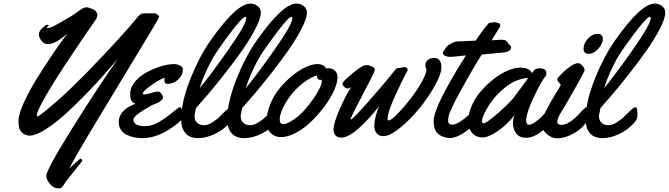

<svg xmlns="http://www.w3.org/2000/svg" viewBox="-20 -753 3738 1073"><path d="M869.6 -659.2Q867.2 -648.4 754.4 -463.1Q641.6 -277.8 516.6 -70.1Q391.6 137.7 366.7 189.9Q384.8 170.9 425.3 136.2Q428.2 134.3 429.7 134.3Q433.6 134.3 436.5 137.5Q439.5 140.6 439.5 144.5Q439.5 147 438.5 147.9Q430.7 156.7 404.5 190.7Q378.4 224.6 362.3 243.2Q353 253.4 343 269.8Q333 286.1 325.9 293Q318.8 299.8 308.6 299.8Q278.8 299.8 258.5 274.2Q238.3 248.5 238.3 231Q238.3 196.8 383.5 -35.6Q528.8 -268.1 639.6 -425.8Q599.1 -377.9 556.4 -329.8Q513.7 -281.7 451.9 -218.5Q390.1 -155.3 337.2 -108.2Q284.2 -61 231.4 -28.1Q178.7 4.9 145.5 4.9Q129.4 4.9 113.5 -4.4Q97.7 -13.7 91.3 -26.9Q83.5 -42 83.5 -77.1Q83.5 -114.7 114.7 -182.9Q146 -251 195.1 -328.6Q244.1 -406.2 282.2 -461.9Q320.3 -517.6 356.4 -565.9Q291 -506.8 249.5 -506.8Q238.8 -506.8 231.4 -509.8Q224.1 -512.7 221.2 -515.4Q218.3 -518.1 212.4 -524.9Q197.3 -542 197.3 -563Q197.3 -570.8 202.4 -579.1Q207.5 -587.4 212.2 -592Q216.8 -596.7 225.6 -604Q234.4 -611.3 235.4 -611.8Q238.3 -614.3 244.6 -614.3Q252.4 -614.3 252.4 -610.8Q252.4 -609.9 247.3 -605.5Q242.2 -601.1 242.2 -598.1Q242.2 -596.2 246.6 -596.2Q252.9 -596.2 261.2 -598.9Q269.5 -601.6 283 -608.6Q296.4 -615.7 307.4 -621.8Q318.4 -627.9 340.3 -640.9Q362.3 -653.8 377.4 -662.1Q385.3 -666.5 407.5 -682.9Q429.7 -699.2 436.5 -703.1Q450.7 -711.4 464.8 -712.4Q469.2 -712.4 473.6 -710.9Q481.4 -707 488 -705.6Q494.6 -704.1 496.6 -703.1Q504.9 -698.7 509.3 -695.6Q513.7 -692.4 519 -685.1Q524.4 -677.7 524.4 -669.4Q524.4 -655.8 511.7 -638.2Q496.6 -617.7 448.2 -546.6Q399.9 -475.6 339.1 -383.5Q278.3 -291.5 232.2 -210.9Q186 -130.4 186 -109.4Q186 -102.1 191.4 -102.1Q193.8 -102.1 218.5 -121.1Q243.2 -140.1 287.6 -178.5Q332 -216.8 375.5 -258.8Q460.9 -340.8 552.2 -438Q643.6 -535.2 691.9 -590.3Q740.2 -645.5 748.5 -657.2Q757.8 -669.9 766.8 -674.3Q775.9 -678.7 794.4 -678.7Q798.3 -678.7 807.6 -678.5Q816.9 -678.2 821.8 -678.2Q825.2 -678.2 831.5 -678.7Q837.9 -679.2 840.3 -679.2Q848.6 -679.2 859.1 -671.9Q869.6 -664.6 869.6 -659.2Z M1002 -365.2Q1002 -333 975.8 -308.6Q949.7 -284.2 916.5 -284.2Q905.8 -284.2 902.3 -289.3Q898.9 -294.4 898.9 -306.2Q898.9 -311 900.9 -318.8Q883.3 -313 860.8 -299.8Q840.3 -288.6 809.1 -264.6Q777.8 -240.7 777.8 -229Q777.8 -225.1 787.6 -225.1Q800.8 -225.1 824.7 -233.2Q848.6 -241.2 860.8 -241.2Q867.7 -241.2 870.6 -240.2Q877 -236.8 884.3 -225.3Q891.6 -213.9 891.6 -208Q891.6 -200.7 874.5 -186Q866.2 -179.2 850.1 -173.6Q834 -168 828.6 -165Q725.6 -107.4 725.6 -85.9Q725.6 -47.9 790.5 -47.9Q810.5 -47.9 831.8 -54.4Q853 -61 874 -74.2Q895 -87.4 909.9 -98.1Q924.8 -108.9 945.8 -126Q966.8 -143.1 974.6 -148.9Q981.9 -153.8 985.8 -153.8Q998.5 -153.8 998.5 -115.2Q998.5 -97.2 995.6 -88.9Q991.7 -79.1 975.6 -65.9Q871.1 19 777.8 19Q753.9 19 731.9 14.9Q710 10.7 689.2 1.2Q668.5 -8.3 656 -26.9Q643.6 -45.4 643.6 -70.8Q643.6 -138.2 736.8 -172.9Q718.3 -181.2 712.9 -194.1Q707.5 -207 707.5 -230Q707.5 -264.2 734.1 -296.1Q760.7 -328.1 799.3 -348.9Q837.9 -369.6 879.4 -382.3Q920.9 -395 952.6 -395Q968.8 -395 985.4 -387.2Q1002 -379.4 1002 -365.2Z M1437.5 -682.1Q1437.5 -650.4 1407.2 -592Q1377 -533.7 1334.5 -472.9Q1292 -412.1 1238.3 -343.8Q1184.6 -275.4 1145.5 -229.5Q1106.4 -183.6 1075.2 -148.9Q1074.7 -143.1 1071 -127.2Q1067.4 -111.3 1067.4 -102.1Q1067.4 -79.1 1082.3 -66.2Q1097.2 -53.2 1120.1 -53.2Q1141.1 -53.2 1166.3 -68.8Q1191.4 -84.5 1210 -103.5Q1228.5 -122.6 1245.8 -138.2Q1263.2 -153.8 1269.5 -153.8Q1282.2 -153.8 1282.2 -118.2V-108.4Q1282.2 -98.1 1278.3 -88.9Q1274.4 -79.6 1271.2 -75.7Q1268.1 -71.8 1259.3 -62Q1229 -27.8 1180.4 -4.4Q1131.8 19 1087.4 19Q1040 19 1016.1 -9Q992.2 -37.1 992.2 -85.9Q992.2 -181.2 1043.2 -309.8Q1094.2 -438.5 1158.2 -528.8Q1302.2 -732.9 1378.4 -732.9Q1401.9 -732.9 1419.7 -719Q1437.5 -705.1 1437.5 -682.1ZM1356.4 -651.9Q1356.4 -659.2 1351.6 -659.2Q1334.5 -659.2 1261.7 -561.5Q1189 -463.9 1167.5 -424.8Q1124 -347.7 1095.2 -259.8Q1152.8 -328.1 1254.6 -472.9Q1356.4 -617.7 1356.4 -651.9Z M1695.3 -682.1Q1695.3 -650.4 1665 -592Q1634.8 -533.7 1592.3 -472.9Q1549.8 -412.1 1496.1 -343.8Q1442.4 -275.4 1403.3 -229.5Q1364.3 -183.6 1333 -148.9Q1332.5 -143.1 1328.9 -127.2Q1325.2 -111.3 1325.2 -102.1Q1325.2 -79.1 1340.1 -66.2Q1355 -53.2 1377.9 -53.2Q1398.9 -53.2 1424.1 -68.8Q1449.2 -84.5 1467.8 -103.5Q1486.3 -122.6 1503.7 -138.2Q1521 -153.8 1527.3 -153.8Q1540 -153.8 1540 -118.2V-108.4Q1540 -98.1 1536.1 -88.9Q1532.2 -79.6 1529.1 -75.7Q1525.9 -71.8 1517.1 -62Q1486.8 -27.8 1438.2 -4.4Q1389.6 19 1345.2 19Q1297.9 19 1273.9 -9Q1250 -37.1 1250 -85.9Q1250 -181.2 1301 -309.8Q1352.1 -438.5 1416 -528.8Q1560.1 -732.9 1636.2 -732.9Q1659.7 -732.9 1677.5 -719Q1695.3 -705.1 1695.3 -682.1ZM1614.3 -651.9Q1614.3 -659.2 1609.4 -659.2Q1592.3 -659.2 1519.5 -561.5Q1446.8 -463.9 1425.3 -424.8Q1381.8 -347.7 1353 -259.8Q1410.6 -328.1 1512.5 -472.9Q1614.3 -617.7 1614.3 -651.9Z M1866.2 -320.8Q1866.2 -291.5 1847.2 -248.3Q1828.1 -205.1 1794.9 -160.4Q1761.7 -115.7 1721.9 -76.4Q1682.1 -37.1 1636 -12Q1589.8 13.2 1549.3 13.2Q1514.6 13.2 1491.9 -10.5Q1469.2 -34.2 1469.2 -67.9Q1469.2 -118.7 1490 -169.9Q1510.7 -221.2 1543.5 -260.5Q1576.2 -299.8 1614.5 -330.8Q1652.8 -361.8 1689.7 -378.4Q1726.6 -395 1753.9 -395Q1767.6 -395 1778.6 -390.9Q1789.6 -386.7 1794.4 -382.1Q1799.3 -377.4 1799.3 -374V-371.1Q1806.2 -372.1 1815.9 -372.1Q1835.4 -372.1 1850.8 -358.9Q1866.2 -345.7 1866.2 -320.8ZM1771.5 -307.1H1768.1Q1751 -307.1 1751 -332Q1715.3 -320.3 1676.3 -291Q1637.2 -261.7 1605 -220.2Q1575.2 -181.6 1559.3 -145.8Q1543.5 -109.9 1543 -86.4Q1543 -59.1 1563 -59.1Q1583 -59.1 1622.6 -85.4Q1662.1 -111.8 1702.1 -162.1Q1739.7 -209.5 1759 -245.4Q1778.3 -281.2 1778.3 -297.4Q1778.3 -307.1 1771.5 -307.1Z M2446.8 -377Q2446.8 -339.4 2409.7 -273.2Q2372.6 -207 2322 -145.3Q2271.5 -83.5 2214.8 -37.8Q2158.2 7.8 2123 7.8Q2097.2 7.8 2084.5 -8.8Q2071.8 -25.4 2071.8 -48.8Q2071.8 -56.2 2073.2 -69.8Q2074.7 -83.5 2081.5 -110.8Q2088.4 -138.2 2099.6 -161.1Q2047.4 -92.8 1987.3 -38.3Q1927.2 16.1 1886.7 16.1Q1867.2 16.1 1855.5 4.4Q1843.8 -7.3 1843.8 -29.8Q1843.8 -63.5 1877.4 -140.9Q1911.1 -218.3 1941.9 -265.1Q1930.7 -258.3 1924.3 -258.3Q1913.6 -258.3 1903.6 -267.8Q1893.6 -277.3 1893.6 -283.2Q1893.6 -288.1 1897.9 -293.9Q1908.2 -308.6 1957 -348.9Q2005.9 -389.2 2025.9 -389.2Q2042 -389.2 2058.3 -382.3Q2074.7 -375.5 2074.7 -361.8Q2074.7 -351.6 2006.8 -224.1Q1939 -96.7 1939 -85.9Q1939 -84.5 1939.9 -84.5Q1950.2 -84.5 2042.2 -189Q2134.3 -293.5 2187 -360.8Q2194.3 -373 2209 -373Q2210 -373 2211.4 -372.8Q2212.9 -372.6 2213.4 -372.6Q2213.9 -372.6 2218 -373.8Q2222.2 -375 2228.3 -376.5Q2234.4 -377.9 2240.2 -377.9Q2246.6 -377.9 2252.7 -373Q2258.8 -368.2 2258.8 -363.3Q2258.8 -360.4 2256.8 -356.9Q2224.1 -297.9 2185.1 -210.9Q2146 -124 2146 -88.9Q2146 -80.1 2152.3 -80.1Q2170.9 -80.1 2232.9 -150.9Q2288.6 -214.4 2325.7 -275.9Q2362.8 -337.4 2362.8 -362.8Q2362.8 -367.7 2359.9 -373.5Q2356.9 -379.4 2356.9 -386.2Q2356.9 -406.2 2370.8 -417.7Q2384.8 -429.2 2405.8 -429.2Q2446.8 -429.2 2446.8 -377Z M2403.3 -78.1Q2403.8 -105 2425 -156.5Q2446.3 -208 2478.5 -266.1Q2510.7 -324.2 2536.6 -367.2Q2562.5 -410.2 2584 -443.8L2565.4 -441.4Q2546.4 -439.5 2525.1 -437.3Q2503.9 -435.1 2499.5 -435.1H2495.1Q2481 -435.1 2467.8 -440.7Q2454.6 -446.3 2454.6 -459Q2454.6 -462.9 2461.7 -470.7Q2468.8 -478.5 2470.2 -482.9Q2473.6 -493.7 2495.8 -506.8Q2518.1 -520 2531.2 -521Q2540.5 -521.5 2551 -522Q2561.5 -522.5 2574.5 -522.9Q2587.4 -523.4 2594.2 -523.9L2616.2 -524.9L2638.2 -525.9Q2640.1 -528.8 2653.1 -547.6Q2666 -566.4 2671.1 -573.5Q2676.3 -580.6 2686.3 -593.5Q2696.3 -606.4 2705.1 -616.2Q2710 -622.6 2712.4 -624.3Q2714.8 -626 2722.2 -626Q2726.1 -626 2733.6 -627.4Q2741.2 -628.9 2745.1 -628.9Q2752 -628.9 2756.8 -626.5Q2761.7 -624 2765.1 -624Q2769.5 -624 2772.9 -619.6Q2776.4 -615.2 2776.4 -610.8Q2776.4 -607.4 2766.1 -590.3Q2755.9 -573.2 2741.9 -551.5Q2728 -529.8 2727.1 -527.8Q2765.1 -530.8 2775.4 -530.8Q2796.9 -530.8 2802.2 -528.8Q2808.6 -526.4 2816.2 -516.4Q2823.7 -506.3 2828.1 -502.9Q2836.4 -496.1 2836.4 -488.8Q2836.4 -475.6 2824 -468.5Q2811.5 -461.4 2797.4 -460Q2684.1 -448.7 2672.4 -448.2Q2632.8 -387.7 2561.8 -259.5Q2490.7 -131.3 2486.3 -99.1Q2484.4 -84.5 2484.4 -80.1Q2484.4 -66.4 2490.2 -61.3Q2496.1 -56.2 2508.3 -56.2Q2524.4 -56.2 2548.8 -71.5Q2573.2 -86.9 2593.5 -105Q2613.8 -123 2631.1 -138.4Q2648.4 -153.8 2652.3 -153.8Q2665 -153.8 2665 -109.9Q2665 -85.9 2643.1 -66.9Q2593.8 -24.4 2569.3 -8.8Q2526.4 18.6 2492.7 18.6Q2485.4 18.6 2479 17.1Q2439.9 9.8 2421.6 -11.5Q2403.3 -32.7 2403.3 -78.1Z M3072.8 -144Q3075.7 -125 3075.7 -109.9Q3075.7 -94.7 3072.8 -88.9Q3058.6 -61 3010.5 -22Q2962.4 17.1 2919.4 17.1Q2883.8 17.1 2865.2 -6.8Q2846.7 -30.8 2846.7 -64.5Q2846.7 -88.9 2856.4 -110.8Q2815.9 -58.1 2763.4 -21.5Q2710.9 15.1 2674.8 15.1Q2644.5 15.1 2623.5 -4.6Q2602.5 -24.4 2598.6 -51.8Q2596.7 -63 2596.7 -76.2Q2596.7 -118.2 2616.5 -162.8Q2636.2 -207.5 2668.5 -244.4Q2700.7 -281.2 2739 -311.3Q2777.3 -341.3 2816.9 -358.2Q2856.4 -375 2888.7 -375Q2915 -375 2931.6 -366.2Q2948.2 -357.4 2952.6 -344.2Q2964.4 -361.8 2972.4 -366.5Q2980.5 -371.1 2996.6 -371.1Q3013.2 -371.1 3023.4 -364.7Q3033.7 -358.4 3033.7 -345.7Q3033.7 -332 3026.9 -325.2Q3021 -319.3 3000.2 -283.4Q2979.5 -247.6 2954.3 -191.7Q2929.2 -135.7 2921.9 -96.2Q2920.4 -91.3 2920.4 -82.5Q2920.4 -55.7 2936 -55.7Q2949.7 -55.7 2969.7 -69.6Q2989.7 -83.5 3005.4 -99.4Q3021 -115.2 3035.9 -131.8Q3050.8 -148.4 3051.8 -148.9Q3056.6 -153.3 3062.5 -153.3Q3071.8 -153.3 3072.8 -144ZM2931.6 -316.9Q2917 -316.9 2900.6 -313.2Q2884.3 -309.6 2861.8 -300.5Q2839.4 -291.5 2812.5 -271.7Q2785.6 -252 2758.8 -224.1Q2727.1 -190.9 2700.4 -144.5Q2673.8 -98.1 2673.8 -76.2Q2673.8 -64 2683.6 -64Q2697.3 -64 2759.8 -117.9Q2822.3 -171.9 2850.6 -207Q2863.3 -223.1 2893.6 -264.6Q2923.8 -306.2 2931.6 -316.9Z M3349.1 -536.1Q3349.1 -508.3 3323.2 -480.2Q3297.4 -452.1 3270 -452.1Q3241.2 -452.1 3241.2 -481Q3241.2 -510.7 3265.9 -537.4Q3290.5 -564 3320.3 -564Q3333.5 -564 3341.3 -556.6Q3349.1 -549.3 3349.1 -536.1ZM3270 -109.9Q3270 -95.2 3267.1 -88.9Q3243.2 -40 3190.9 -10Q3138.7 20 3094.7 20Q3061.5 20 3033.7 -5.9Q3005.9 -31.7 3005.9 -64Q3005.9 -85.4 3032.7 -136.7Q3059.6 -188 3086.4 -231.4Q3113.3 -274.9 3113.3 -276.9Q3113.3 -282.2 3103.3 -293Q3093.3 -303.7 3093.3 -309.1Q3093.3 -314 3113.5 -335.7Q3133.8 -357.4 3162.8 -378.7Q3191.9 -399.9 3210.9 -399.9Q3222.7 -399.9 3234.9 -386.2Q3247.1 -372.6 3247.1 -360.8Q3247.1 -350.1 3130.9 -149.9Q3129.4 -147 3122.8 -137Q3116.2 -127 3112.5 -120.4Q3108.9 -113.8 3104 -104.2Q3099.1 -94.7 3096.7 -86.7Q3094.2 -78.6 3094.2 -71.8Q3094.2 -55.2 3119.1 -55.2Q3139.2 -55.2 3163.3 -70.6Q3187.5 -85.9 3204.8 -104.5Q3222.2 -123 3237.5 -138.4Q3252.9 -153.8 3257.3 -153.8Q3270 -153.8 3270 -109.9Z M3697.8 -682.1Q3697.8 -650.4 3667.5 -592Q3637.2 -533.7 3594.7 -472.9Q3552.2 -412.1 3498.5 -343.8Q3444.8 -275.4 3405.8 -229.5Q3366.7 -183.6 3335.4 -148.9Q3335 -143.1 3331.3 -127.2Q3327.6 -111.3 3327.6 -102.1Q3327.6 -79.1 3342.5 -66.2Q3357.4 -53.2 3380.4 -53.2Q3401.4 -53.2 3426.5 -68.8Q3451.7 -84.5 3470.2 -103.5Q3488.8 -122.6 3506.1 -138.2Q3523.4 -153.8 3529.8 -153.8Q3542.5 -153.8 3542.5 -118.2V-108.4Q3542.5 -98.1 3538.6 -88.9Q3534.7 -79.6 3531.5 -75.7Q3528.3 -71.8 3519.5 -62Q3489.3 -27.8 3440.7 -4.4Q3392.1 19 3347.7 19Q3300.3 19 3276.4 -9Q3252.4 -37.1 3252.4 -85.9Q3252.4 -181.2 3303.5 -309.8Q3354.5 -438.5 3418.5 -528.8Q3562.5 -732.9 3638.7 -732.9Q3662.1 -732.9 3679.9 -719Q3697.8 -705.1 3697.8 -682.1ZM3616.7 -651.9Q3616.7 -659.2 3611.8 -659.2Q3594.7 -659.2 3522 -561.5Q3449.2 -463.9 3427.7 -424.8Q3384.3 -347.7 3355.5 -259.8Q3413.1 -328.1 3514.9 -472.9Q3616.7 -617.7 3616.7 -651.9Z"/></svg>

Font: Yellowtail
Style: Regular
Weight: 400
Designer: Astigmatic (AOETI)
Foundry: Astigmatic (AOETI)
Version: Version 1.000